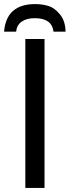

<svg xmlns="http://www.w3.org/2000/svg" viewBox="-21 -920 341 940"><path d="M197 -729V0H103V-729ZM300 -765H241Q233 -831 149 -831Q109 -831 85 -814Q61 -797 58 -765H-1Q10 -900 151 -900Q187 -900 217 -890.5Q247 -881 273 -849Q299 -817 300 -765Z"/></svg>

Font: ColatingCofangSans
Style: Regular
Weight: 400
Foundry: GNU
Version: Version 412.227;June 27, 2022;FontCreator 11.0.0.2412 32-bit